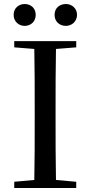

<svg xmlns="http://www.w3.org/2000/svg" viewBox="-20 -937 451 957"><path d="M103 -808C133 -808 158 -829 158 -863C158 -897 133 -917 103 -917C74 -917 48 -897 48 -863C48 -829 74 -808 103 -808ZM309 -808C336 -808 364 -829 364 -863C364 -897 336 -917 309 -917C277 -917 252 -897 252 -863C252 -829 277 -808 309 -808ZM51 -701 151 -693C153 -593 153 -493 153 -392V-339C153 -239 153 -138 151 -40L51 -31V0H360V-31L259 -40C257 -140 257 -239 257 -340V-392C257 -493 257 -593 259 -693L360 -701V-732H51Z"/></svg>

Font: Noto Serif TC Medium
Style: Regular
Weight: 500
Designer: Ryoko NISHIZUKA 西塚涼子 (kana & ideographs); Frank Grießhammer (Latin, Greek & Cyrillic); Wenlong ZHANG 张文龙 (bopomofo); San
Foundry: Adobe
Version: Version 2.001;hotconv 1.1.0;makeotfexe 2.6.0